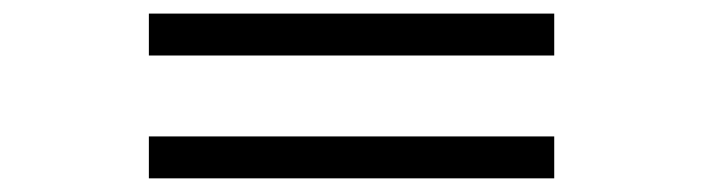

<svg xmlns="http://www.w3.org/2000/svg" viewBox="-20 -442 1040 284"><path d="M200.2 -178.2V-240.2H799.8V-178.2ZM200.2 -359.9V-421.9H799.8V-359.9Z"/></svg>

Font: Charis SIL Phon
Style: Bold Italic
Weight: 700
Italic angle: -11°
Foundry: SIL International
Version: Version 5.000